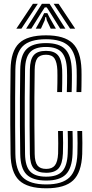

<svg xmlns="http://www.w3.org/2000/svg" viewBox="-20 -998 492 1027"><path d="M227.5 9.2Q126.5 9.2 82.2 -33.4Q38 -76 36.5 -174.2Q35.2 -257.8 35 -332.5Q34.8 -407.2 35.1 -479.2Q35.5 -551.2 36.5 -626.2Q38 -724.2 82 -766.6Q126 -809 226.2 -809Q323.8 -809 368.1 -767Q412.5 -725 415.8 -626.2Q416.2 -615 416.2 -600.4Q416.2 -585.8 416.1 -569.4Q416 -553 415.8 -536.5Q415.5 -520 415 -505.5H389Q389.8 -524.8 390.1 -547.1Q390.5 -569.5 390.5 -590.4Q390.5 -611.2 390 -625.8Q387 -713 348.9 -750.6Q310.8 -788.2 226.2 -788.2Q139.2 -788.2 101.4 -750.5Q63.5 -712.8 62.2 -625.8Q61.2 -549.2 60.9 -473.5Q60.5 -397.8 60.9 -323Q61.2 -248.2 62.2 -174.8Q63.5 -87.2 101.9 -49.4Q140.2 -11.5 227.5 -11.5Q313 -11.5 351.8 -49.2Q390.5 -87 394 -174.8Q394.8 -199.8 394.9 -231.9Q395 -264 393.8 -297.2H419.5Q420.5 -267 420.6 -232.9Q420.8 -198.8 419.8 -174.2Q416.2 -76 371.5 -33.4Q326.8 9.2 227.5 9.2ZM227.5 -32.2Q154 -32.2 121.6 -65.2Q89.2 -98.2 88.2 -175Q87 -250.5 86.6 -324Q86.2 -397.5 86.6 -472.1Q87 -546.8 88.2 -625.8Q89.2 -701.8 121.4 -734.6Q153.5 -767.5 226.2 -767.5Q297 -767.5 329.1 -734.6Q361.2 -701.8 364 -625.5Q364.5 -614.5 364.6 -599.2Q364.8 -584 364.5 -567.1Q364.2 -550.2 364 -534.2Q363.8 -518.2 363.2 -505.5H337.5Q338.5 -531.5 338.6 -553.9Q338.8 -576.2 338.8 -594.2Q338.8 -612.2 338.2 -624.2Q336 -689.2 310.1 -718Q284.2 -746.8 226.2 -746.8Q166.8 -746.8 140.9 -718.8Q115 -690.8 114 -625.8Q113 -551.2 112.5 -477.4Q112 -403.5 112.5 -328.1Q113 -252.8 114 -173.8Q115 -108.2 141.5 -80.6Q168 -53 227 -53Q287.8 -53 313.6 -82.4Q339.5 -111.8 342.2 -176.2Q343 -191.8 343.1 -211.2Q343.2 -230.8 343.1 -252.6Q343 -274.5 342.2 -297.2H368Q368.8 -277 368.9 -254.6Q369 -232.2 368.9 -211.5Q368.8 -190.8 368 -174.5Q365.2 -98 332.2 -65.1Q299.2 -32.2 227.5 -32.2ZM227 -73.8Q181.5 -73.8 161 -96.6Q140.5 -119.5 139.8 -174Q138.8 -248.2 138.4 -322.2Q138 -396.2 138.4 -471.6Q138.8 -547 139.8 -625.5Q140.5 -679.8 160.5 -702.9Q180.5 -726 226.2 -726Q270 -726 290.1 -702.4Q310.2 -678.8 312.5 -624.5Q313 -612.5 313 -594.5Q313 -576.5 312.8 -554Q312.5 -531.5 311.8 -505.5H285.8Q286.8 -531.5 287 -554.4Q287.2 -577.2 287.2 -594.8Q287.2 -612.2 286.8 -622.5Q285 -664.5 271.8 -684.9Q258.5 -705.2 226.2 -705.2Q194 -705.2 180.1 -686.9Q166.2 -668.5 165.5 -625Q164.5 -549.2 164 -475.9Q163.5 -402.5 164 -328.1Q164.5 -253.8 165.5 -174.5Q166.2 -131 180.5 -112.8Q194.8 -94.5 227 -94.5Q258.8 -94.5 273.6 -113.4Q288.5 -132.2 290.8 -176.8Q291.5 -196.8 291.5 -231.1Q291.5 -265.5 290.5 -297.2H316.2Q317.5 -266.5 317.5 -233.5Q317.5 -200.5 316.5 -177.2Q314.2 -121.5 293.5 -97.6Q272.8 -73.8 227 -73.8ZM67.5 -844.8 156 -977.5H182.2L94.5 -844.8ZM119.8 -844.8 204 -977.5H245.2L329.8 -844.8H301.8L250.8 -926.5L230 -958.5H219.5L198.5 -926.2L147.5 -844.8ZM171.2 -844.8 204 -903.5 216.2 -927.8H233.2L245.5 -903.5L279 -844.8H251.2L230.5 -889L226.5 -907.2H222.8L219 -889L199 -844.8ZM355 -844.8 267.2 -977.5H293.5L382 -844.8Z"/></svg>

Font: Big Shoulders Inline Display Thin ExtraBold
Style: Regular
Weight: 800
Version: Version 2.002